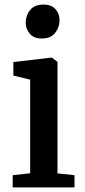

<svg xmlns="http://www.w3.org/2000/svg" viewBox="-20 -820 371 840"><path d="M35.5 0V-53.5L112 -62V-471.5L38.5 -489.5V-548.5L204.5 -568H206.5L231.5 -549.5V-61.5L306 -53.5V0ZM162 -651.5Q128 -651.5 110.2 -672.5Q92.5 -693.5 92.5 -721Q92.5 -752.5 111.8 -776.2Q131 -800 170 -800H171Q205 -800 222.8 -779.8Q240.5 -759.5 240.5 -732Q240.5 -700.5 221.2 -676Q202 -651.5 163 -651.5Z"/></svg>

Font: Merriweather SemiBold
Style: Regular
Weight: 600
Version: Version 2.100